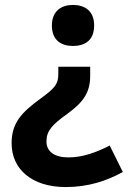

<svg xmlns="http://www.w3.org/2000/svg" viewBox="-20 -565 517 777"><path d="M361 -462C361 -521 323 -545 275 -545C229 -545 190 -521 190 -462C190 -401 229 -379 275 -379C323 -379 361 -401 361 -462ZM345 -259V-295H216V-266C216 -225 203 -209 144 -166C66 -109 27 -67 27 15C27 118 107 192 246 192C337 192 412 167 477 131L424 24C367 53 313 72 257 72C201 72 168 49 168 7C168 -36 192 -61 252 -104C320 -153 345 -193 345 -259Z"/></svg>

Font: Noto Sans Javanese
Style: Bold
Weight: 700
Designer: Monotype Design Team
Foundry: Monotype Imaging Inc.
Version: Version 2.005